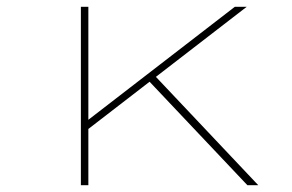

<svg xmlns="http://www.w3.org/2000/svg" viewBox="-20 -545 858 565"><path d="M229 -157V-184L671 -525H706ZM218 0V-525H240V0ZM708 0 414 -311 432 -326 740 0Z"/></svg>

Font: Lexend Zetta Thin
Style: Regular
Weight: 250
Version: Version 1.007